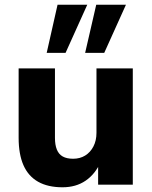

<svg xmlns="http://www.w3.org/2000/svg" viewBox="-20 -783 644 814"><path d="M245 11Q183 11 141.5 -12.5Q100 -36 79.5 -82.5Q59 -129 59 -199V-493H213V-198Q213 -169 221 -149Q229 -129 246 -119.5Q263 -110 290 -110Q319 -110 341 -123.5Q363 -137 376 -162Q389 -187 389 -220V-493H543V0H396V-97H407Q384 -45 343 -17Q302 11 245 11ZM341 -559 388 -763H514L422 -559ZM178 -559 224 -763H350L258 -559Z"/></svg>

Font: Nunito Sans 11pt ExtraBold
Style: Regular
Weight: 800
Version: Version 3.101;gftools[0.9.27]